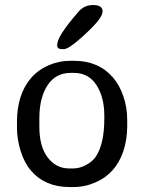

<svg xmlns="http://www.w3.org/2000/svg" viewBox="-20 -733 581 762"><path d="M253.9 -64.5H270.5Q296.9 -64.5 322.8 -78.9Q348.6 -93.3 361.3 -112.8Q394 -163.6 394 -262.7V-273.9Q394 -347.2 362.8 -395.5Q331.5 -443.8 272.5 -443.8H261.2Q200.7 -443.8 168.5 -394.3Q136.2 -344.7 136.2 -264.2V-229.5Q136.2 -151.4 169.4 -107.9Q202.6 -64.5 253.9 -64.5ZM233.4 -538.1H225.6Q207 -538.1 207 -552.7V-555.2Q207 -589.8 292 -687Q314.5 -712.9 348.1 -712.9H350.6Q387.2 -712.9 387.2 -688L386.7 -685.5Q386.7 -656.7 294.9 -576.7Q251 -538.1 233.4 -538.1ZM484.9 -257.3V-232.4Q484.9 -177.7 468.8 -130.9Q439 -44.4 360.4 -9.8Q317.4 9.3 272 9.3H255.4Q159.2 9.3 103 -55.7Q76.7 -86.4 62 -133.5Q47.4 -180.7 47.4 -224.6V-249.5Q47.4 -356 101.1 -420.9Q128.9 -454.1 170.9 -472.9Q212.9 -491.7 257.8 -491.7H273.9Q370.6 -491.7 427.7 -426.3Q454.1 -396 469.5 -351.3Q484.9 -306.6 484.9 -257.3Z"/></svg>

Font: Averia Libre Light
Style: Regular
Weight: 300
Version: Version 1.002